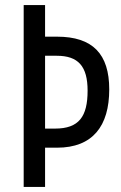

<svg xmlns="http://www.w3.org/2000/svg" viewBox="-20 -734 476 754"><path d="M409 -383C409 -522 344 -590 204 -590H157V-714H73V0H157V-154H204C344 -154 409 -239 409 -383ZM157 -229V-515H203C287 -515 324 -474 324 -378C324 -276 290 -229 196 -229Z"/></svg>

Font: Noto Sans UI Condensed
Style: Regular
Weight: 400
Width: 3
Designer: Monotype Design Team
Foundry: Monotype Imaging Inc.
Version: Version 1.901